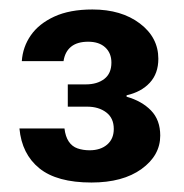

<svg xmlns="http://www.w3.org/2000/svg" viewBox="-20 -732 388 405"><path d="M173 -347Q100 -347 63 -377Q26 -407 21 -461H116Q118 -444 125 -433.5Q132 -423 143.5 -419Q155 -415 169 -415Q192 -415 206 -427Q220 -439 220 -460Q220 -483 204 -495Q188 -507 164 -507H123V-554H161Q185 -554 200 -565.5Q215 -577 215 -600Q215 -620 202 -632Q189 -644 166 -644Q143 -644 130 -633.5Q117 -623 114 -603H26Q28 -633 45 -657.5Q62 -682 94.5 -697Q127 -712 175 -712Q236 -712 275 -682.5Q314 -653 314 -608Q314 -577 296 -557.5Q278 -538 247 -531V-528Q279 -519 298.5 -499Q318 -479 318 -446Q318 -404 278.5 -375.5Q239 -347 173 -347Z"/></svg>

Font: DM Sans 17pt SemiBold
Style: Regular
Weight: 600
Version: Version 4.004;gftools[0.9.30]